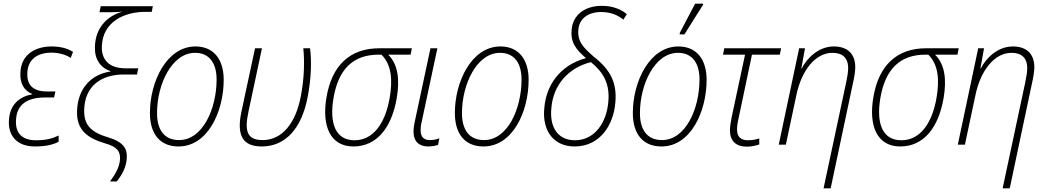

<svg xmlns="http://www.w3.org/2000/svg" viewBox="-20 -794 5746 1054"><path d="M172 10C231 10 273 0 302 -16V-50C264 -32 230 -24 177 -24C97 -24 63 -68 68 -136C72 -220 128 -259 229 -259H277L284 -292H237C155 -292 127 -334 130 -394C133 -469 186 -505 264 -505C302 -505 345 -493 368 -476L381 -509C351 -529 309 -539 263 -539C179 -539 96 -499 92 -395C88 -335 114 -295 157 -278L156 -276C83 -263 33 -216 29 -133C24 -53 69 10 172 10Z M584 202H621C651 164 674 122 676 73C679 24 660 -14 574 -40C472 -70 441 -113 442 -190C445 -325 540 -385 658 -385H732L739 -419H669C575 -419 537 -470 539 -538C543 -678 667 -729 778 -729H813L819 -760H533L526 -727H588C616 -727 626 -728 653 -730C580 -711 503 -651 501 -535C499 -469 532 -421 586 -404L585 -401C483 -386 407 -311 403 -185C399 -81 459 -36 557 -7C624 12 640 37 639 78C636 125 614 161 584 202Z M960 10C1121 10 1208 -182 1208 -356C1208 -468 1153 -539 1053 -539C895 -539 803 -346 803 -174C803 -59 858 10 960 10ZM963 -25C883 -25 842 -80 842 -173C842 -331 923 -504 1051 -504C1131 -504 1169 -445 1169 -358C1169 -197 1093 -25 963 -25Z M1417 10C1545 10 1637 -86 1670 -267C1689 -368 1691 -462 1682 -529H1645C1652 -461 1651 -369 1632 -269C1603 -112 1525 -25 1422 -25C1339 -25 1320 -70 1344 -181L1418 -529H1380L1305 -179C1277 -46 1316 10 1417 10Z M1920 10C2047 10 2130 -91 2158 -256C2175 -355 2166 -440 2111 -494H2234L2241 -529H2062C1901 -529 1801 -435 1772 -258C1746 -104 1792 10 1920 10ZM1926 -24C1822 -24 1787 -117 1811 -257C1838 -414 1918 -494 2059 -494H2074C2130 -439 2136 -354 2119 -256C2094 -113 2027 -24 1926 -24Z M2330 10C2353 10 2371 6 2385 1L2392 -35C2376 -28 2357 -25 2340 -25C2306 -25 2289 -43 2289 -80C2289 -91 2290 -105 2294 -121L2381 -529H2343L2255 -117C2252 -100 2250 -85 2250 -72C2250 -16 2282 10 2330 10Z M2634 10C2795 10 2882 -182 2882 -356C2882 -468 2827 -539 2727 -539C2569 -539 2477 -346 2477 -174C2477 -59 2532 10 2634 10ZM2637 -25C2557 -25 2516 -80 2516 -173C2516 -331 2597 -504 2725 -504C2805 -504 2843 -445 2843 -358C2843 -197 2767 -25 2637 -25Z M3134 10C3275 10 3348 -109 3358 -231C3367 -335 3336 -408 3237 -485C3184 -532 3149 -565 3155 -631C3160 -691 3207 -728 3281 -728C3333 -728 3374 -710 3402 -686L3421 -716C3396 -738 3351 -762 3284 -762C3187 -762 3124 -709 3118 -631C3111 -563 3141 -522 3197 -475C3055 -437 2978 -327 2968 -201C2955 -73 3022 10 3134 10ZM3136 -24C3044 -24 2995 -94 3007 -203C3017 -325 3097 -421 3224 -453C3291 -398 3330 -335 3319 -231C3310 -129 3250 -24 3136 -24Z M3711 -605H3737L3839 -767L3840 -774H3796L3712 -614ZM3611 10C3772 10 3859 -182 3859 -356C3859 -468 3804 -539 3704 -539C3546 -539 3454 -346 3454 -174C3454 -59 3509 10 3611 10ZM3614 -25C3534 -25 3493 -80 3493 -173C3493 -331 3574 -504 3702 -504C3782 -504 3820 -445 3820 -358C3820 -197 3744 -25 3614 -25Z M4080 11C4108 11 4130 5 4148 -1V-34C4129 -28 4110 -24 4085 -24C4045 -24 4026 -45 4026 -83C4026 -102 4029 -122 4035 -147L4108 -494H4261L4268 -529H3956L3949 -494H4070L3996 -148C3991 -121 3987 -97 3987 -79C3987 -20 4020 11 4080 11Z M4625 -341 4501 240H4540L4662 -336C4669 -366 4675 -401 4675 -425C4675 -500 4631 -539 4557 -539C4473 -539 4409 -474 4381 -418H4379L4399 -529H4367L4255 0H4294L4352 -273C4380 -406 4455 -504 4550 -504C4603 -504 4636 -478 4636 -420C4636 -397 4631 -370 4625 -341Z M4922 10C5049 10 5132 -91 5160 -256C5177 -355 5168 -440 5113 -494H5236L5243 -529H5064C4903 -529 4803 -435 4774 -258C4748 -104 4794 10 4922 10ZM4928 -24C4824 -24 4789 -117 4813 -257C4840 -414 4920 -494 5061 -494H5076C5132 -439 5138 -354 5121 -256C5096 -113 5029 -24 4928 -24Z M5608 -341 5484 240H5523L5645 -336C5652 -366 5658 -401 5658 -425C5658 -500 5614 -539 5540 -539C5456 -539 5392 -474 5364 -418H5362L5382 -529H5350L5238 0H5277L5335 -273C5363 -406 5438 -504 5533 -504C5586 -504 5619 -478 5619 -420C5619 -397 5614 -370 5608 -341Z"/></svg>

Font: Noto Sans SemiCondensed ExtraLight
Style: Italic
Weight: 200
Width: 4
Italic angle: -12°
Designer: Monotype Design Team
Foundry: Monotype Imaging Inc.
Version: Version 2.013